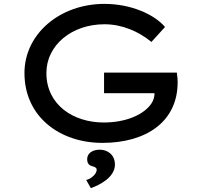

<svg xmlns="http://www.w3.org/2000/svg" viewBox="-20 -726 1034 989"><path d="M507 10C733 10 895 -99 895 -302C895 -312 895 -323 891 -352H516V-246H776C776 -226 770 -207 758 -190C717 -133 626 -95 514 -95C360 -95 219 -184 219 -350C219 -493 349 -601 518 -601C608 -601 693 -565 760 -510L830 -587C776 -651 656 -706 518 -706C288 -706 106 -551 106 -350C106 -123 290 10 507 10ZM448 243C494 227 572 187 572 122C572 70 533 45 494 45C457 45 429 63 429 94C429 119 442 127 458 131C470 135 478 138 478 149C478 169 451 195 424 201Z"/></svg>

Font: Lexend Peta
Style: Regular
Weight: 400
Designer: Bonnie Shaver-Troup, Thomas Jockin
Foundry: Lexend
Version: Version 1.007